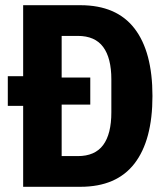

<svg xmlns="http://www.w3.org/2000/svg" viewBox="-20 -718 640 738"><path d="M69 -311H10V-425H69V-698H289Q428 -698 497 -608.5Q566 -519 566 -349Q566 -179 497 -89.5Q428 0 289 0H69ZM279 -118Q345 -118 376.5 -160.5Q408 -203 408 -286V-413Q408 -495 376.5 -537.5Q345 -580 279 -580H217V-420H327V-316H217V-118Z"/></svg>

Font: iA Writer Mono V
Style: Regular
Weight: 400
Designer: Mike Abbink, Paul van der Laan, Pieter van Rosmalen
Foundry: Bold Monday
Version: Version 2.000